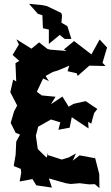

<svg xmlns="http://www.w3.org/2000/svg" viewBox="-20 -956 581 1006"><path d="M458 -308 473 -363 490 -385 429 -426 366 -412 340 -397 307 -450 247 -410 271 -449 199 -456 173 -475 206 -545 236 -531 219 -558 257 -579 284 -587 343 -612 334 -583 382 -572 387 -558 448 -612 533 -610 517 -627 541 -707 502 -749 459 -671 368 -741 315 -697 329 -689 242 -696 228 -700 185 -734 145 -701 66 -750 79 -723 46 -668 81 -637 61 -625 65 -529 49 -539 34 -473 70 -403 54 -373 36 -312 62 -260 85 -251 65 -214 62 -146 52 -86 89 -71 91 -50C88 -35 86 -20 83 -5L150 -18L170 15L252 27L236 -21L325 4L350 8L398 4L446 10L477 9L501 30L500 -44L472 -153L478 -127L397 -142L361 -114L378 -152L340 -131L304 -120L226 -145L233 -156L224 -130L178 -175L168 -245L180 -292L247 -330L296 -315L286 -276L345 -287L356 -342L444 -283L442 -318ZM354 -752 333 -819 302 -837 305 -875 301 -888 226 -924 203 -929 132 -936 178 -884 202 -876 205 -808 236 -801V-726L293 -773L319 -752Z"/></svg>

Font: Asimov Aggro
Style: Condensed
Weight: 500
Designer: Google
Version: Version 2.000980; 2014